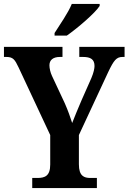

<svg xmlns="http://www.w3.org/2000/svg" viewBox="-20 -951 650 971"><path d="M256 -784V-771H318C374 -810 462 -886 484 -921V-931H343C325 -886 283 -827 256 -784ZM143 0H470V-51H437C405 -51 379 -61 379 -120V-268L527 -586C556 -647 569 -663 600 -663H610V-714H381V-663H400C438 -663 458 -651 458 -617C458 -606 454 -584 442 -556L392 -443C374 -400 357 -361 345 -329C335 -360 325 -389 308 -428L243 -567C235 -584 230 -605 230 -621C230 -647 248 -663 283 -663H296V-714H0V-663H12C46 -663 55 -650 74 -610L234 -268V-119C234 -61 207 -51 169 -51H143Z"/></svg>

Font: Noto Serif Sinhala Condensed
Style: Bold
Weight: 700
Width: 3
Designer: Jelle Bosma - Monotype Design Team
Foundry: Monotype Imaging Inc.
Version: Version 2.007